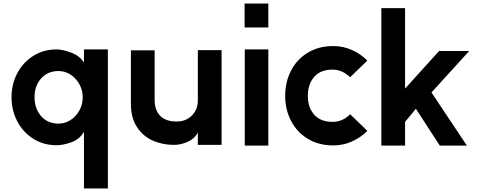

<svg xmlns="http://www.w3.org/2000/svg" viewBox="-20 -804 2704 1084"><path d="M447 -255Q447 -295 428 -329Q409 -363 378 -383Q347 -403 311 -403Q249 -403 212 -361Q175 -319 175 -255Q175 -191 212 -148.5Q249 -106 311 -106Q347 -106 378 -126Q409 -146 428 -180Q447 -214 447 -255ZM300 -525Q332 -525 380.5 -507.5Q429 -490 454 -451V-525H589V260H454V-60Q429 -17 382 -0.5Q335 16 300 16Q225 16 167 -21Q109 -58 77 -120Q45 -182 45 -255Q45 -328 77 -389.5Q109 -451 167 -488Q225 -525 300 -525Z M978 -118Q1030 -118 1064 -152.5Q1098 -187 1097 -240V-521H1231V14H1097V-56Q1078 -20 1039 -3Q1000 14 963 14Q897 14 842 -10.5Q787 -35 753 -87Q719 -139 719 -218V-520H853V-240Q853 -183 884 -150.5Q915 -118 978 -118Z M1495 -784V-649H1361V-784ZM1362 -525H1495V18H1362Z M1957 -159 2054 -65Q2016 -27 1966.5 -5Q1917 17 1862 17Q1779 17 1717.5 -20.5Q1656 -58 1623 -122Q1590 -186 1590 -263Q1590 -341 1623 -405Q1656 -469 1717.5 -506.5Q1779 -544 1862 -544Q1917 -544 1966.5 -522Q2016 -500 2054 -462L1957 -368Q1912 -411 1858 -411Q1789 -411 1753.5 -369.5Q1718 -328 1718 -263Q1718 -198 1753.5 -157Q1789 -116 1858 -116Q1914 -116 1957 -159Z M2267 -304 2459 -516H2629L2416 -282L2616 18H2463L2328 -190L2267 -116V18H2133V-758H2267Z"/></svg>

Font: SUIT ExtraBold
Style: Regular
Weight: 800
Designer: Sunn Youn; Korean Glyphs from Source Han Sans (Sandoll Communications; Soo-young Jang, Joo-yeon Kang)
Foundry: Sunn
Version: Version 1.008